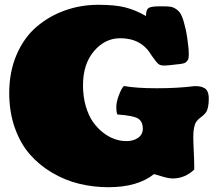

<svg xmlns="http://www.w3.org/2000/svg" viewBox="-20 -760 897 793"><path d="M616.2 -41Q548.3 13.2 427.7 13.2Q365.2 13.2 306.4 -1.2Q247.6 -15.6 194.8 -46.9Q142.1 -78.1 103 -122.8Q64 -167.5 41 -232.7Q18.1 -297.9 18.1 -375.5Q18.1 -463.4 48.6 -534.2Q79.1 -605 130.9 -649.2Q182.6 -693.4 248 -716.8Q313.5 -740.2 386.2 -740.2Q456.1 -740.2 498.3 -729.2Q540.5 -718.3 583 -693.8Q583 -718.8 592.8 -726.3Q602.5 -733.9 639.2 -733.9H655.3Q674.8 -733.9 685.8 -731.9Q696.8 -730 710 -720.7Q723.1 -711.4 731 -693.1Q738.8 -674.8 746.3 -641.6Q753.9 -608.4 758.8 -558.6Q759.8 -550.3 759.8 -537.1Q759.8 -527.8 758.8 -521Q757.8 -514.2 753.9 -509.5Q750 -504.9 747.3 -502.4Q744.6 -500 736.8 -498Q729 -496.1 724.6 -495.6Q720.2 -495.1 708 -493.9Q695.8 -492.7 689.5 -491.7Q668.5 -489.3 658.2 -489.3Q642.6 -489.3 634.8 -495.4Q627 -501.5 612.8 -521.5L606 -531.2Q564.5 -602.1 476.6 -602.1Q413.6 -602.1 368.2 -548.8Q322.8 -495.6 322.8 -407.7Q322.8 -360.4 334.5 -320.8Q346.2 -281.2 364.7 -255.4Q383.3 -229.5 407 -211.4Q430.7 -193.4 454.6 -185.3Q478.5 -177.2 501.5 -177.2Q531.2 -177.2 550.5 -190.9Q569.8 -204.6 569.8 -228Q569.8 -258.8 549.6 -270.8Q529.3 -282.7 464.8 -287.1Q460.4 -295.9 460.4 -318.4Q460.4 -338.9 471.2 -367.2Q481.9 -395.5 491.7 -404.8Q543 -395.5 627 -395.5Q714.8 -395.5 783.7 -404.3Q796.9 -404.3 805.7 -402.8Q814.5 -401.4 823.7 -396.5Q833 -391.6 837.6 -380.6Q842.3 -369.6 842.3 -352.5Q842.3 -331.1 838.9 -316.4Q835.4 -301.8 829.6 -294.4Q823.7 -287.1 817.1 -281.7Q810.5 -276.4 803.7 -271Q796.9 -265.6 791 -257.6Q785.2 -249.5 781.7 -233.6Q778.3 -217.8 778.3 -194.3Q778.3 -173.8 780.3 -134.5Q782.2 -95.2 782.2 -76.2V-59.6Q743.2 -22.9 693.4 -22.9Q676.3 -22.9 648.4 -31.5Q620.6 -40 616.2 -41Z"/></svg>

Font: Coustard Black
Style: Regular
Weight: 900
Foundry: vernon adams
Version: Version 1.001;